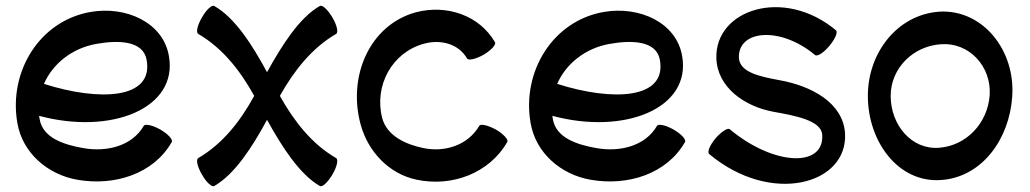

<svg xmlns="http://www.w3.org/2000/svg" viewBox="-20 -603 3609 673"><path d="M582 -105C587 -114 569 -133 542 -149C515 -164 489 -170 484 -162C443 -91 354 -69 271 -84C203 -96 130 -120 119 -185C118 -189 118 -193 117 -197C370 -129 605 -223 572 -407C552 -524 422 -583 297 -561C119 -530 9 -352 41 -171C59 -67 147 9 251 27C381 50 518 7 582 -105ZM317 -449C395 -463 482 -461 494 -393C519 -255 329 -247 134 -309C165 -380 233 -434 317 -449Z M731 49C804 7 865 -89 916 -183C968 -89 1029 7 1101 49C1110 54 1129 36 1145 9C1161 -18 1167 -44 1158 -49C1072 -99 1010 -179 961 -267C1010 -354 1072 -434 1158 -484C1167 -489 1161 -515 1145 -542C1129 -569 1110 -587 1101 -582C1029 -541 968 -444 916 -350C865 -444 804 -541 731 -582C723 -587 703 -569 688 -542C672 -515 666 -489 675 -484C761 -434 823 -354 871 -267C823 -179 761 -99 675 -49C666 -44 672 -18 688 9C703 36 723 54 731 49Z M1715 -455C1660 -550 1545 -588 1438 -560C1276 -516 1198 -336 1244 -167C1270 -71 1344 7 1441 27C1565 53 1695 4 1758 -105C1763 -114 1745 -133 1718 -149C1690 -164 1665 -170 1660 -162C1621 -95 1541 -68 1464 -84C1401 -97 1337 -127 1320 -188C1290 -302 1354 -420 1467 -450C1525 -466 1588 -449 1617 -398C1622 -390 1648 -396 1675 -411C1702 -427 1720 -447 1715 -455Z M2381 -105C2386 -114 2368 -133 2341 -149C2314 -164 2288 -170 2283 -162C2242 -91 2153 -69 2070 -84C2002 -96 1929 -120 1918 -185C1917 -189 1917 -193 1916 -197C2169 -129 2404 -223 2371 -407C2351 -524 2221 -583 2096 -561C1918 -530 1808 -352 1840 -171C1858 -67 1946 9 2050 27C2180 50 2317 7 2381 -105ZM2116 -449C2194 -463 2281 -461 2293 -393C2318 -255 2128 -247 1933 -309C1964 -380 2032 -434 2116 -449Z M2466 -63C2682 118 2953 44 2942 -136C2935 -243 2824 -302 2712 -322C2648 -334 2572 -348 2570 -401C2567 -498 2715 -512 2837 -410C2845 -404 2867 -418 2887 -442C2907 -466 2918 -490 2910 -497C2728 -649 2486 -570 2491 -399C2494 -298 2588 -230 2692 -211C2765 -198 2859 -181 2862 -131C2870 -14 2691 -22 2538 -150C2531 -156 2509 -142 2488 -118C2468 -94 2458 -70 2466 -63Z M3279 28C3422 18 3518 -115 3528 -264C3540 -427 3424 -572 3271 -562C3125 -551 3022 -418 3022 -267C3022 -105 3130 39 3279 28ZM3102 -267C3102 -364 3181 -442 3279 -448C3377 -455 3456 -370 3449 -269C3442 -172 3368 -92 3271 -85C3175 -78 3102 -165 3102 -267Z"/></svg>

Font: Nupuram SemiBold
Style: Regular
Weight: 600
Designer: Santhosh Thottingal (santhosh.thottingal@gmail.com)
Foundry: SMC
Version: Version 1.000